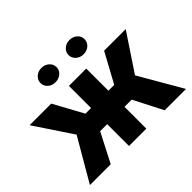

<svg xmlns="http://www.w3.org/2000/svg" viewBox="-157 -962 1194 1194"><g transform="rotate(-45 440.0 -364.5)"><path d="M244.1 -191.9 20 -528.3H210L316.4 -333.5H416L398.4 -191.9ZM317.9 -219.2 205.1 0H22L189.5 -287.6ZM518.1 -528.3V0H365.7V-528.3ZM865.2 -528.3 641.1 -191.9H486.8L469.7 -333.5H569.3L675.3 -528.3ZM679.7 0 567.4 -219.2 700.7 -287.6 867.2 0ZM252.9 -665.5Q252.9 -691.9 273.4 -710.2Q293.9 -728.5 323.2 -728.5Q353 -728.5 373.5 -710.2Q394 -691.9 394 -665.5Q394 -639.2 373.5 -621.1Q353 -603 323.2 -603Q293.9 -603 273.4 -621.1Q252.9 -639.2 252.9 -665.5ZM499.5 -665.5Q499.5 -691.9 520 -710Q540.5 -728 569.8 -728Q599.6 -728 619.9 -710Q640.1 -691.9 640.1 -665.5Q640.1 -639.2 619.9 -620.8Q599.6 -602.5 569.8 -602.5Q540.5 -602.5 520 -620.8Q499.5 -639.2 499.5 -665.5Z"/></g></svg>

Font: Roboto ExtraBold
Style: Regular
Weight: 800
Designer: Christian Robertson
Foundry: Google
Version: Version 3.009; 2024